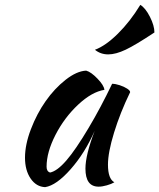

<svg xmlns="http://www.w3.org/2000/svg" viewBox="-20 -749 656 791"><path d="M441.9 -403.8Q455.6 -403.8 473.4 -397.9Q491.2 -392.1 503.9 -383.8Q516.6 -375.5 516.1 -369.1Q475.1 -284.7 450 -202.9Q424.8 -121.1 424.8 -70.8Q424.8 -12.2 451.2 2Q439 9.3 419.9 14.6Q400.9 20 386.2 20Q332 20 332 -54.2Q332 -110.8 370.1 -210Q329.6 -118.2 271 -51.8Q212.4 14.6 166 22Q129.4 20.5 106.2 -13.4Q83 -47.4 83 -99.1Q83 -153.3 107.4 -217Q131.8 -280.8 168.2 -332.5Q204.6 -384.3 250.2 -420.2Q295.9 -456.1 335 -458Q355 -452.6 381.6 -425Q408.2 -397.5 410.2 -378.9Q358.4 -370.6 302 -317.9Q245.6 -265.1 208.7 -193.6Q171.9 -122.1 171.9 -62Q171.9 -43 186 -38.1Q215.3 -43.9 253.4 -87.9Q291.5 -131.8 345.2 -222.2Q395 -305.7 441.9 -403.8ZM558.1 -729Q579.1 -716.3 597.7 -679.7Q616.2 -643.1 616.2 -615.2Q539.1 -564 498 -544.4Q457 -524.9 425.8 -524.9Q394.5 -524.9 371.1 -543.9Q415.5 -560.5 465.8 -610.4Q516.1 -660.2 558.1 -729Z"/></svg>

Font: Kaushan Script
Style: Regular
Weight: 400
Designer: Pablo Impallari
Foundry: Pablo Impallari
Version: Version 1.002